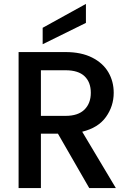

<svg xmlns="http://www.w3.org/2000/svg" viewBox="-20 -961 672 981"><path d="M436 0 276 -278H189V0H75V-695H315Q395 -695 450.5 -667Q506 -639 533.5 -592Q561 -545 561 -487Q561 -419 521.5 -363.5Q482 -308 400 -288L572 0ZM189 -369H315Q379 -369 411.5 -401Q444 -433 444 -487Q444 -541 412 -571.5Q380 -602 315 -602H189ZM419 -844 198 -735V-819L419 -941Z"/></svg>

Font: MSTAGE Medium
Style: Regular
Weight: 500
Designer: Ninad Kale (Devanagari), Jonny Pinhorn (Latin)
Foundry: Indian Type Foundry
Version: 4.004